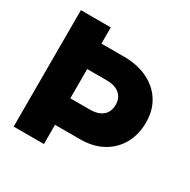

<svg xmlns="http://www.w3.org/2000/svg" viewBox="-148 -789 918 929"><g transform="rotate(30 311.0 -325.0)"><path d="M45 -650.5H212V-560H338Q414 -560 470.8 -532.2Q527.5 -504.5 558.8 -454.5Q590 -404.5 590 -337.5Q590 -269.5 560.8 -217.5Q531.5 -165.5 478.5 -136.5Q425.5 -107.5 355 -107.5H214V0H45ZM214 -419V-255.5H323.5Q369 -255.5 394.5 -277Q420 -298.5 420 -337.5Q420 -376 394.5 -397.5Q369 -419 323.5 -419Z"/></g></svg>

Font: Overused Grotesk ExtraBold
Style: Regular
Weight: 800
Version: Version 0.004